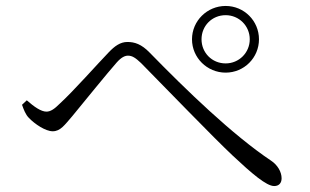

<svg xmlns="http://www.w3.org/2000/svg" viewBox="-20 -699 1040 645"><path d="M738 -455C800 -455 850 -505 850 -567C850 -629 800 -679 738 -679C676 -679 625 -629 625 -567C625 -505 676 -455 738 -455ZM901 -74C917 -74 926 -84 926 -100C926 -122 912 -145 891 -159C761 -246 606 -396 483 -522C455 -551 432 -558 408 -558C384 -558 365 -544 345 -523C311 -488 226 -392 181 -351C163 -333 150 -324 136 -324C118 -324 95 -340 70 -362L54 -347C60 -330 66 -314 77 -303C97 -282 133 -258 157 -258C183 -258 197 -279 223 -309C260 -354 341 -454 372 -489C388 -507 400 -512 410 -512C424 -512 435 -505 454 -487C534 -406 698 -236 762 -176C826 -116 875 -74 901 -74ZM738 -486C692 -486 657 -522 657 -567C657 -612 692 -648 738 -648C783 -648 819 -612 819 -567C819 -522 783 -486 738 -486Z"/></svg>

Font: Source Han Serif CN Light
Style: Regular
Weight: 300
Designer: Ryoko NISHIZUKA 西塚涼子 (kana & ideographs); Frank Grießhammer (Latin, Greek & Cyrillic); Wenlong ZHANG 张文龙 (bopomofo); San
Foundry: Adobe
Version: Version 2.003;hotconv 1.1.1;makeotfexe 2.6.0